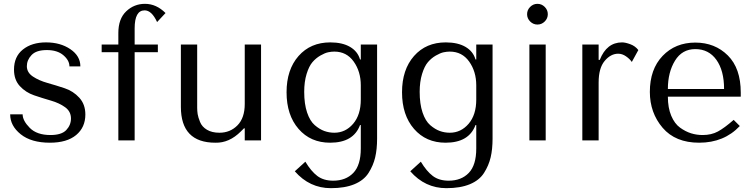

<svg xmlns="http://www.w3.org/2000/svg" viewBox="-20 -732 3932 1001"><path d="M399 -386H342Q342 -417 310.5 -444Q279 -471 224 -471Q169 -471 144.5 -445Q120 -419 120 -387Q120 -354 151.5 -333Q183 -312 227.5 -299.5Q272 -287 317 -272Q362 -257 393.5 -222.5Q425 -188 425 -135Q425 -68 377 -28Q329 12 240 12Q143 12 88 -32Q33 -76 33 -136H98Q98 -103 135 -65.5Q172 -28 243 -28Q301 -28 325.5 -54Q350 -80 350 -114Q350 -151 319.5 -173Q289 -195 245.5 -207.5Q202 -220 158 -235Q114 -250 83.5 -283Q53 -316 53 -369Q53 -437 99.5 -474Q146 -511 220 -511Q295 -511 347 -475.5Q399 -440 399 -386Z M510 -500H597V-560Q597 -634 638 -673Q679 -712 736 -712Q795 -712 843 -664L799 -617Q771 -678 734 -678Q682 -678 682 -584V-500H803V-460H682V0H597V-460H510Z M923 -500H1008V-170Q1008 -153 1010.5 -137Q1013 -121 1023 -96Q1033 -71 1059 -55.5Q1085 -40 1124 -40Q1180 -40 1218 -78.5Q1256 -117 1256 -190V-500H1341V0H1256V-63H1252L1236 -47Q1175 14 1103 12Q923 12 923 -175Z M1861 42V-80H1857Q1823 12 1701 12Q1599 12 1536.5 -60Q1474 -132 1474 -251Q1474 -369 1536.5 -440Q1599 -511 1702 -511Q1765 -511 1805 -487.5Q1845 -464 1857 -422H1861V-500H1946V-9Q1946 46 1936 88.5Q1926 131 1901.5 169.5Q1877 208 1827.5 228.5Q1778 249 1705 249Q1594 249 1517 161L1572 111Q1602 161 1634.5 185.5Q1667 210 1717 210Q1783 210 1822 169.5Q1861 129 1861 42ZM1861 -213V-287Q1861 -359 1824 -411Q1787 -463 1723 -463Q1708 -463 1691 -459.5Q1674 -456 1650.5 -442.5Q1627 -429 1609 -408Q1591 -387 1578.5 -346.5Q1566 -306 1566 -253Q1566 -190 1581 -145.5Q1596 -101 1621 -79.5Q1646 -58 1671 -49Q1696 -40 1723 -40Q1781 -40 1821 -86.5Q1861 -133 1861 -213Z M2463 42V-80H2459Q2425 12 2303 12Q2201 12 2138.5 -60Q2076 -132 2076 -251Q2076 -369 2138.5 -440Q2201 -511 2304 -511Q2367 -511 2407 -487.5Q2447 -464 2459 -422H2463V-500H2548V-9Q2548 46 2538 88.5Q2528 131 2503.5 169.5Q2479 208 2429.5 228.5Q2380 249 2307 249Q2196 249 2119 161L2174 111Q2204 161 2236.5 185.5Q2269 210 2319 210Q2385 210 2424 169.5Q2463 129 2463 42ZM2463 -213V-287Q2463 -359 2426 -411Q2389 -463 2325 -463Q2310 -463 2293 -459.5Q2276 -456 2252.5 -442.5Q2229 -429 2211 -408Q2193 -387 2180.5 -346.5Q2168 -306 2168 -253Q2168 -190 2183 -145.5Q2198 -101 2223 -79.5Q2248 -58 2273 -49Q2298 -40 2325 -40Q2383 -40 2423 -86.5Q2463 -133 2463 -213Z M2740 -500H2825V0H2740ZM2744 -620Q2728 -636 2728 -658Q2728 -680 2744 -696Q2760 -712 2782 -712Q2804 -712 2820 -696Q2836 -680 2836 -658Q2836 -636 2820 -620Q2804 -604 2782 -604Q2760 -604 2744 -620Z M3016 -500H3101V-420H3107Q3143 -511 3223 -511Q3240 -511 3266 -501.5Q3292 -492 3308 -471L3274 -409Q3263 -425 3243.5 -438.5Q3224 -452 3203 -452Q3164 -452 3132.5 -414.5Q3101 -377 3101 -302V0H3016Z M3842 -228H3462Q3462 -170 3479.5 -128.5Q3497 -87 3525.5 -66.5Q3554 -46 3583 -37Q3612 -28 3643 -28Q3689 -28 3723 -46.5Q3757 -65 3805 -107L3837 -75Q3755 12 3625 12Q3501 12 3434.5 -66Q3368 -144 3368 -253Q3368 -371 3434.5 -440.5Q3501 -510 3605 -510Q3707 -510 3774.5 -443Q3842 -376 3842 -249ZM3462 -268H3755Q3755 -364 3715 -420Q3675 -476 3605 -476Q3536 -476 3499 -415.5Q3462 -355 3462 -268Z"/></svg>

Font: Tenor Sans
Style: Regular
Weight: 400
Designer: Denis Masharov
Foundry: Denis Masharov
Version: Version 1.1